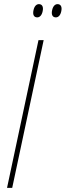

<svg xmlns="http://www.w3.org/2000/svg" viewBox="-20 -908 318 928"><path d="M160 -824C172 -824 182 -834 186 -853C191 -875 184 -888 168 -888C156 -888 146 -878 142 -859C137 -837 144 -824 160 -824ZM250 -824C262 -824 272 -834 276 -853C281 -875 274 -888 258 -888C246 -888 236 -878 232 -859C227 -837 234 -824 250 -824ZM14 0H39L191 -714H166Z"/></svg>

Font: Noto Sans ExtraCondensed Thin
Style: Italic
Weight: 100
Width: 2
Italic angle: -12°
Designer: Monotype Design Team
Foundry: Monotype Imaging Inc.
Version: Version 2.013